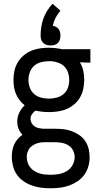

<svg xmlns="http://www.w3.org/2000/svg" viewBox="-20 -793 540 1026"><path d="M250 213Q275 213 300.5 210Q326 207 349.5 198.5Q373 190 394 176Q415 162 430 141.5Q445 121 452 96.5Q459 72 459 47Q459 24 453.5 2Q448 -20 435.5 -39Q423 -58 404 -71Q385 -84 364 -92Q343 -100 320 -102.5Q297 -105 275 -105H225Q223 -105 220 -105Q217 -105 215 -105Q214 -105 212.5 -105Q211 -105 210 -105Q198 -106 186.5 -108.5Q175 -111 165 -117.5Q155 -124 149 -135Q143 -146 143 -158Q143 -171 151 -183Q159 -195 171 -202Q188 -198 205.5 -196Q223 -194 241 -194Q265 -194 289.5 -197.5Q314 -201 336 -210.5Q358 -220 377 -236Q396 -252 408 -273Q420 -294 425 -318Q430 -342 430 -366Q430 -391 425 -415Q420 -439 407 -460L463 -458V-530H309L303 -532Q287 -535 272 -536.5Q257 -538 241 -538Q217 -538 193 -534.5Q169 -531 146.5 -521.5Q124 -512 105.5 -496Q87 -480 74.5 -459Q62 -438 57 -414Q52 -390 52 -366Q52 -347 55 -327.5Q58 -308 65.5 -290.5Q73 -273 85 -257.5Q97 -242 112 -230Q94 -214 83 -191Q72 -168 72 -144Q72 -124 79 -105.5Q86 -87 100 -73Q86 -63 74.5 -50Q63 -37 56 -21.5Q49 -6 46 11Q43 28 43 45Q43 70 49.5 95Q56 120 70.5 140.5Q85 161 106 175.5Q127 190 151 198.5Q175 207 200 210Q225 213 250 213ZM250 141Q235 141 220 139.5Q205 138 191 133.5Q177 129 164 121Q151 113 141.5 101.5Q132 90 127.5 75Q123 60 123 45Q123 28 130 12.5Q137 -3 150.5 -13Q164 -23 180.5 -28Q197 -33 214 -33Q217 -33 220 -33Q223 -33 225 -33H275Q293 -33 311.5 -29.5Q330 -26 346 -16Q362 -6 370.5 11Q379 28 379 47Q379 69 367.5 89.5Q356 110 336.5 121.5Q317 133 295 137Q273 141 250 141ZM241 -266Q220 -266 199 -271.5Q178 -277 162.5 -290.5Q147 -304 139.5 -324.5Q132 -345 132 -366Q132 -387 139.5 -407.5Q147 -428 162.5 -441.5Q178 -455 199 -460.5Q220 -466 241 -466H256Q275 -464 293.5 -457Q312 -450 325 -436.5Q338 -423 344 -404Q350 -385 350 -366Q350 -345 343 -324.5Q336 -304 320 -290.5Q304 -277 283 -271.5Q262 -266 241 -266ZM250 -550Q261 -550 271.5 -553Q282 -556 289.5 -563.5Q297 -571 300 -581.5Q303 -592 303 -603Q303 -612 301 -621Q299 -630 293.5 -637.5Q288 -645 279.5 -649.5Q271 -654 262 -655Q262 -655 262 -655Q262 -655 262 -655Q267 -678 277.5 -698.5Q288 -719 303 -736L261 -773Q245 -756 232.5 -736Q220 -716 212 -694Q204 -672 200.5 -649Q197 -626 197 -603Q197 -592 200 -581.5Q203 -571 211 -563.5Q219 -556 229 -553Q239 -550 250 -550Z"/></svg>

Font: Iosevka SS09
Style: Regular
Weight: 400
Monospace: yes
Designer: Belleve Invis
Foundry: Belleve Invis
Version: Version 5.2.1; ttfautohint (v1.8.3)